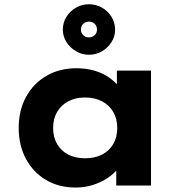

<svg xmlns="http://www.w3.org/2000/svg" viewBox="-20 -857 839 887"><path d="M329.5 9.4Q251.4 9.4 192.2 -25.8Q133.1 -61 99.8 -123.3Q66.4 -185.6 66.4 -266.3Q66.4 -347 100.2 -409.1Q134 -471.2 194.2 -506.5Q254.5 -541.7 333.5 -541.7Q378.6 -541.7 416.9 -530.4Q455.1 -519 483.6 -499Q512.2 -479.1 530.5 -455.1Q548.8 -431.2 555.4 -405.1L520 -405.1V-530.7H677.6V0H517.1V-136.4L551.2 -131.1Q544.9 -105 526 -79.8Q507.1 -54.6 477.1 -34.7Q447.2 -14.9 409.8 -2.7Q372.4 9.4 329.5 9.4ZM373.3 -125.8Q418 -125.8 451.6 -143Q485.2 -160.3 503.5 -191.9Q521.7 -223.5 521.7 -266.3Q521.7 -307.7 503.5 -339.4Q485.2 -371 451.6 -388.8Q418 -406.6 373.3 -406.6Q328.1 -406.6 295 -388.8Q261.9 -371 243.6 -339.4Q225.4 -307.7 225.4 -266.3Q225.4 -223.5 243.6 -191.9Q261.9 -160.3 295 -143Q328.1 -125.8 373.3 -125.8ZM390.8 -604Q359.3 -604 331.8 -619.9Q304.2 -635.9 287.2 -662.2Q270.3 -688.5 270.3 -719.9Q270.3 -752.4 286.7 -778.9Q303.2 -805.5 330.8 -821.5Q358.3 -837.4 390.8 -837.4Q424.2 -837.4 451.5 -821.5Q478.8 -805.5 495.3 -778.9Q511.7 -752.4 511.7 -719.9Q511.7 -688.5 495 -662.2Q478.2 -635.9 450.9 -619.9Q423.6 -604 390.8 -604ZM390.8 -684.2Q406.6 -684.2 417.4 -694.6Q428.1 -704.9 428.1 -719.9Q428.1 -736.3 417.4 -746.7Q406.6 -757.1 390.8 -757.1Q374.9 -757.1 364.4 -746.8Q353.8 -736.5 353.8 -720.5Q353.8 -704.9 364.6 -694.6Q375.4 -684.2 390.8 -684.2Z"/></svg>

Font: Lexend Exa
Style: Regular
Weight: 400
Designer: Bonnie Shaver-Troup, Thomas Jockin
Foundry: Lexend
Version: Version 1.007